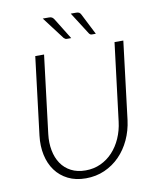

<svg xmlns="http://www.w3.org/2000/svg" viewBox="-97 -980 871 1064"><g transform="rotate(-10 338.0 -448.0)"><path d="M80 0ZM306 -35Q352.5 -35 391.2 -53Q430 -71 459.2 -102.5Q488.5 -134 507.5 -177Q526.5 -220 532.5 -269.5L586.5 -707.5H636L582.5 -269.5Q575 -211 551.5 -160.2Q528 -109.5 491.2 -72Q454.5 -34.5 406 -13Q357.5 8.5 300 8.5Q243 8.5 200 -13Q157 -34.5 129.5 -72Q102 -109.5 91 -160.2Q80 -211 87 -269.5L140.5 -707.5H190L136.5 -270Q130.5 -220.5 138.8 -177.5Q147 -134.5 168.5 -102.8Q190 -71 224.8 -53Q259.5 -35 306 -35ZM405 -905Q416.5 -905 422.5 -901.2Q428.5 -897.5 432.5 -889L492.5 -771H471Q465.5 -771 462 -773Q458.5 -775 455 -779.5L375 -905ZM252.5 -905Q263.5 -905 269.5 -901.2Q275.5 -897.5 281 -889L354 -771H330Q324.5 -771 320.8 -773Q317 -775 312.5 -779.5L217.5 -905Z"/></g></svg>

Font: Lato Light
Style: Italic
Weight: 300
Italic angle: -7°
Designer: Lukasz Dziedzic
Foundry: tyPoland Lukasz Dziedzic
Version: Version 2.007; 2014-02-27